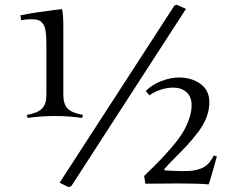

<svg xmlns="http://www.w3.org/2000/svg" viewBox="-20 -763 986 798"><path d="M705.1 -740.2 714.8 -743.2 752.9 -726.1 276.9 9.8 265.1 15.1 228 -3.9ZM209 -280.8Q150.9 -280.8 95.2 -272.9L90.8 -285.2Q136.7 -293.5 154.8 -311.8Q172.9 -330.1 172.9 -369.1V-559.1Q172.9 -585.9 172.4 -599.9Q171.9 -613.8 169.9 -630.6Q168 -647.5 164.1 -655.3Q160.2 -663.1 152.8 -670.7Q145.5 -678.2 134.5 -680.7Q123.5 -683.1 107.9 -683.1Q91.8 -683.1 67.9 -679.2L64.9 -699.2Q94.2 -705.6 136.7 -711.9Q179.2 -718.3 207.3 -721.7Q235.4 -725.1 237.8 -725.1Q243.2 -705.6 243.2 -647.9V-369.1Q243.2 -330.1 261.2 -311.8Q279.3 -293.5 325.2 -285.2L320.8 -272.9Q265.1 -280.8 209 -280.8ZM662.1 -59.6 665 -54.7Q720.7 -51.8 738.3 -51.8Q762.7 -51.8 779.3 -53.7Q795.9 -55.7 813.7 -62Q831.5 -68.4 844.7 -81.8Q857.9 -95.2 868.2 -116.7L881.3 -112.8Q880.4 -109.9 866 -58.3Q851.6 -6.8 847.2 3.4Q807.1 -0.5 721.2 -0.5Q696.3 -0.5 651.4 0Q606.4 0.5 584 0.5L579.1 -31.7Q616.7 -67.9 641.6 -93.5Q666.5 -119.1 694.6 -151.9Q722.7 -184.6 738.8 -210.9Q754.9 -237.3 765.6 -267.6Q776.4 -297.9 776.4 -325.7Q776.4 -361.3 754.9 -380.1Q733.4 -398.9 700.2 -398.9Q674.8 -398.9 647.7 -390.1Q620.6 -381.3 601.1 -366.7L585.9 -384.8Q612.8 -411.6 651.1 -426.3Q689.5 -440.9 724.1 -440.9Q776.9 -440.9 813.5 -414.1Q850.1 -387.2 850.1 -338.9Q850.1 -307.1 838.6 -276.4Q827.1 -245.6 804.7 -215.8Q782.2 -186 761.7 -163.6Q741.2 -141.1 709.7 -109.6Q678.2 -78.1 662.1 -59.6Z"/></svg>

Font: Junge
Style: Regular
Weight: 400
Designer: Alexei Vanyashin
Foundry: Cyreal (www.cyreal.org)
Version: Version 1.002